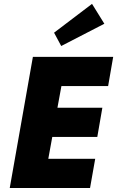

<svg xmlns="http://www.w3.org/2000/svg" viewBox="-20 -946 590 966"><path d="M433 0H29L145.5 -660H549.5L524 -513H289L269 -404H495L469.5 -257H243L223 -147H459ZM288 -714.5 252 -781.5 443 -926.5 505 -826.5Z"/></svg>

Font: Lucymar Sans ExtraBold
Style: Italic
Weight: 800
Italic angle: -10°
Foundry: The League of Moveable Type (original font) / Main changes by Cristiano Sobral with portions from Mirco Monsees
Version: Version 2.00;August 30, 2020;FontCreator 13.0.0.2681 64-bit